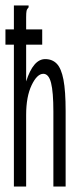

<svg xmlns="http://www.w3.org/2000/svg" viewBox="-20 -685 290 705"><path d="M31 -665H85V-658Q79 -652 77.5 -645Q76 -638 76 -621V-386Q102 -468 146 -468Q172 -468 188.5 -451Q205 -434 213 -392.5Q221 -351 221 -277V0H176V-275Q176 -347 167.5 -380.5Q159 -414 139 -414Q116 -414 96 -372Q76 -330 76 -263V0H31ZM0 -521V-577H135V-521Z"/></svg>

Font: Inconsolata UltraCondensed
Style: Regular
Weight: 400
Width: 1
Monospace: yes
Designer: Raph Levien, Cyreal, Brenton Simpson
Foundry: Raph Levien, Cyreal, Google
Version: Version 3.000; ttfautohint (v1.8.2.53-6de2)